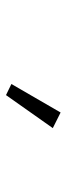

<svg xmlns="http://www.w3.org/2000/svg" viewBox="189 -997 222 640"><g transform="rotate(90 300.0 -677.0)"><path d="M407 -742 355 -768 260 -604 297 -586Z"/></g></svg>

Font: IBM Plex Thai Looped Light
Style: Regular
Weight: 300
Designer: Mike Abbink, Paul van der Laan, Pieter van Rosmalen, Ben Mitchell, Mark Frömberg
Foundry: Bold Monday
Version: Version 1.0